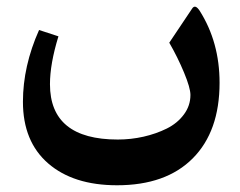

<svg xmlns="http://www.w3.org/2000/svg" viewBox="-20 -361 721 576"><path d="M331.1 194.8Q200.2 194.8 124.5 129.2Q48.8 63.5 48.8 -55.7Q48.8 -162.6 97.2 -271L155.3 -252Q129.9 -169.4 129.9 -108.4Q129.9 57.6 333.5 57.6Q372.6 57.6 410.4 49.1Q448.2 40.5 480.2 24.7Q512.2 8.8 531.7 -17.6Q551.3 -43.9 551.3 -76.2Q551.3 -97.2 532 -143.6Q512.7 -189.9 487.8 -232.9L556.2 -335Q565.4 -349.6 579.1 -328.6Q638.7 -234.4 638.7 -112.8Q638.7 33.2 558.3 114Q478 194.8 331.1 194.8Z"/></svg>

Font: Sahel SemiBold WOL
Style: SemiBold-WOL
Weight: 600
Foundry: Saber Rastikerdar (saber.rastikerdar@gmail.com)
Version: Version 3.4.0